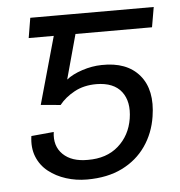

<svg xmlns="http://www.w3.org/2000/svg" viewBox="-44 -570 581 621"><g transform="rotate(-5 246.5 -259.5)"><path d="M149.9 -238.8 85.9 -244.6 165.5 -528.3H477.5L466.3 -463.4H217.8L178.2 -318.8Q197.8 -334.5 229.7 -345Q261.7 -355.5 293 -356Q375 -357.9 415.8 -309.6Q456.5 -261.2 442.9 -175.8Q434.6 -122.1 405.5 -80.3Q376.5 -38.6 328.6 -14.9Q280.8 8.8 214.4 8.8Q178.7 8.8 146.5 -1.5Q114.3 -11.7 89.6 -31.2Q64.9 -50.8 53.2 -80.1Q41.5 -109.4 46.9 -147L120.1 -153.8Q113.8 -108.4 141.8 -81.1Q169.9 -53.7 222.2 -54.2Q283.2 -53.7 321.5 -87.4Q359.9 -121.1 368.7 -175.3Q377.4 -230 352.3 -262.7Q327.1 -295.4 271 -295.9Q230 -295.9 199.5 -279.3Q168.9 -262.7 149.9 -238.8ZM215.8 -528.3 205.1 -463.4H65.9L76.7 -528.3Z"/></g></svg>

Font: Inter 16pt Light
Style: Italic
Weight: 300
Italic angle: -9.3988°
Version: Version 4.001;git-66647c0bb